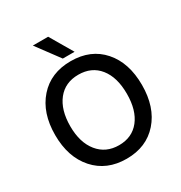

<svg xmlns="http://www.w3.org/2000/svg" viewBox="-203 -1032 1118 1185"><g transform="rotate(-30 355.5 -439.5)"><path d="M407 -725H323L203 -887H312ZM207.5 -523.5Q154 -456 154 -340Q154 -224 209 -156Q264 -88 357.5 -88Q451 -88 504 -155Q557 -222 557 -339.5Q557 -457 503.5 -524Q450 -591 355.5 -591Q261 -591 207.5 -523.5ZM582 -592.5Q665 -498 665 -340Q665 -182 581.5 -87Q498 8 356.5 8Q215 8 130.5 -87Q46 -182 46 -339.5Q46 -497 130 -592Q214 -687 356.5 -687Q499 -687 582 -592.5Z"/></g></svg>

Font: Hind Jalandhar Medium
Style: Regular
Weight: 500
Designer: Namrata Goyal
Foundry: Indian Type Foundry
Version: Version 0.702;PS 1.0;hotconv 1.0.81;makeotf.lib2.5.63406